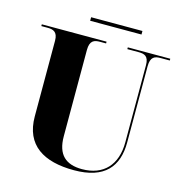

<svg xmlns="http://www.w3.org/2000/svg" viewBox="-119 -930 997 1048"><g transform="rotate(15 379.5 -405.5)"><path d="M267 -801H557V-821H267ZM392 10C565 10 634 -75 634 -212V-642C634 -697 659 -704 692 -704H743V-714H503V-704H567C599 -704 624 -697 624 -646V-210C624 -82 554 -7 433 -7C342 -7 291 -50 291 -155V-642C291 -697 317 -704 349 -704H383V-714H17V-704H52C83 -704 110 -697 110 -646V-219C110 -55 222 10 392 10Z"/></g></svg>

Font: Noto Serif Display ExtraBold
Style: Regular
Weight: 800
Designer: Monotype Design Team
Foundry: Monotype Imaging Inc.
Version: Version 2.009